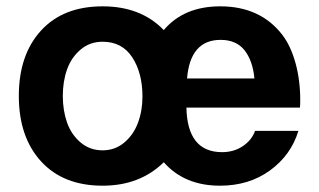

<svg xmlns="http://www.w3.org/2000/svg" viewBox="-20 -569 1017 612"><path d="M307.1 -548.8Q429.2 -548.8 502 -473.1Q565.9 -548.8 682.1 -548.8Q809.6 -548.8 879.9 -458Q906.7 -422.9 921.9 -368.2Q937 -313.5 937 -250Q937 -233.9 936 -226.1H574.2Q577.1 -84 688 -84Q725.6 -84 754.2 -103.3Q782.7 -122.6 793 -151.9H931.2Q907.7 -74.7 840.8 -25.9Q773.9 22.9 681.2 22.9Q567.9 22.9 502 -51.8Q425.8 22.9 307.1 22.9Q181.6 22.9 110.8 -54.7Q40 -132.3 40 -263.2Q40 -394 110.6 -471.4Q181.2 -548.8 307.1 -548.8ZM434.1 -261.2Q434.1 -336.4 401.6 -386.2Q369.1 -436 307.1 -436Q266.6 -436 237.1 -411.1Q207.5 -386.2 193.8 -347.9Q180.2 -309.6 180.2 -263.2Q180.2 -216.8 193.8 -178.2Q207.5 -139.6 237.1 -114.7Q266.6 -89.8 307.1 -89.8Q346.7 -89.8 376.2 -114.7Q405.8 -139.6 419.9 -178Q434.1 -216.3 434.1 -261.2ZM791 -318.8Q785.6 -375.5 759.5 -408.7Q733.4 -441.9 683.1 -441.9Q586.4 -441.9 576.2 -318.8Z"/></svg>

Font: Miedinger*
Style: Bold
Weight: 700
Version: Version 001.000